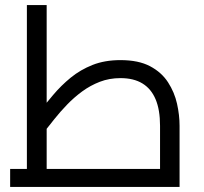

<svg xmlns="http://www.w3.org/2000/svg" viewBox="-20 -737 804 757"><path d="M20 0V-71H683L611 -6V-241Q611 -304 593.5 -345.5Q576 -387 541.5 -408Q507 -429 455 -429Q411 -429 373.5 -414.5Q336 -400 304 -376.5Q272 -353 244.5 -324.5Q217 -296 194 -267Q171 -238 152 -214L126 -285Q157 -324 189 -362Q221 -400 259 -431Q297 -462 345 -481Q393 -500 455 -500Q526 -500 571.5 -476Q617 -452 642.5 -412.5Q668 -373 678 -328Q688 -283 688 -241V0ZM86 -71V-717H164V-71Z"/></svg>

Font: Cairo Play
Style: Regular
Weight: 400
Designer: Mohamed Gaber, Accademia di Belle Arti di Urbino
Foundry: Kief Type Foundry, Accademia di Belle Arti di Urbino
Version: Version 3.119